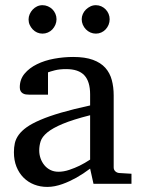

<svg xmlns="http://www.w3.org/2000/svg" viewBox="-20 -716 549 748"><path d="M331.1 -267.1Q263.7 -250 224.1 -233.4Q184.6 -216.8 164.3 -200Q144 -183.1 138.4 -165.8Q132.8 -148.4 132.8 -129.9Q132.8 -114.3 137.9 -99.4Q143.1 -84.5 152.6 -72.8Q162.1 -61 176 -54Q189.9 -46.9 208 -46.9Q228 -46.9 249.8 -54.2Q271.5 -61.5 289.6 -70.3Q310.5 -80.6 331.1 -94.2ZM344.2 0 331.1 -59.1Q304.7 -39.1 276.9 -23.4Q264.6 -16.6 251 -10.3Q237.3 -3.9 222.9 1.2Q208.5 6.3 193.6 9.3Q178.7 12.2 164.1 12.2Q136.7 12.2 113 2.9Q89.4 -6.3 71.8 -23.9Q54.2 -41.5 44.2 -66.4Q34.2 -91.3 34.2 -123Q34.2 -141.6 37.8 -158.2Q41.5 -174.8 52.7 -190.4Q64 -206.1 84.2 -220.5Q104.5 -234.9 137.5 -249Q170.4 -263.2 218 -277.1Q265.6 -291 331.1 -305.2V-348.1Q331.1 -398.4 308.6 -422.6Q286.1 -446.8 237.8 -446.8Q211.4 -446.8 192.9 -441.9Q174.3 -437 167 -434.1V-347.2H94.2Q87.4 -347.2 80.8 -348.1Q74.2 -349.1 68.8 -352.3Q63.5 -355.5 60.3 -361.1Q57.1 -366.7 57.1 -376Q57.1 -406.7 75.7 -429Q94.2 -451.2 124 -465.8Q153.8 -480.5 190.9 -487.3Q228 -494.1 265.1 -494.1Q311.5 -494.1 342 -482.9Q372.6 -471.7 390.4 -451.7Q408.2 -431.6 415.5 -404.3Q422.9 -377 422.9 -344.2V-64Q422.9 -54.7 429 -48.8Q435.1 -43 443.8 -42L492.2 -39.1V0ZM200.2 -641.1Q200.2 -629.9 195.8 -619.6Q191.4 -609.4 184.1 -601.6Q176.8 -593.8 166.7 -589.4Q156.7 -585 145.5 -585Q134.3 -585 124.5 -589.4Q114.7 -593.8 107.4 -601.6Q100.1 -609.4 95.7 -619.1Q91.3 -628.9 91.3 -640.1Q91.3 -650.9 95.7 -660.9Q100.1 -670.9 107.4 -678.7Q114.7 -686.5 124.5 -691.2Q134.3 -695.8 145.5 -695.8Q156.7 -695.8 166.7 -691.4Q176.8 -687 184.1 -679.7Q191.4 -672.4 195.8 -662.4Q200.2 -652.3 200.2 -641.1ZM407.2 -641.1Q407.2 -629.9 403.1 -619.6Q398.9 -609.4 391.6 -601.6Q384.3 -593.8 374.5 -589.4Q364.7 -585 353.5 -585Q342.3 -585 332.3 -589.4Q322.3 -593.8 314.7 -601.6Q307.1 -609.4 302.7 -619.6Q298.3 -629.9 298.3 -641.1Q298.3 -651.4 302.7 -661.4Q307.1 -671.4 314.9 -679Q322.8 -686.5 332.5 -691.2Q342.3 -695.8 353.5 -695.8Q364.7 -695.8 374.5 -691.4Q384.3 -687 391.6 -679.4Q398.9 -671.9 403.1 -661.9Q407.2 -651.9 407.2 -641.1Z"/></svg>

Font: Charis SIL Afr
Style: Regular
Weight: 400
Foundry: SIL International
Version: Version 5.000